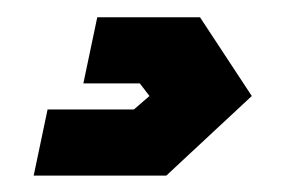

<svg xmlns="http://www.w3.org/2000/svg" viewBox="-20 -34 359 228"><path d="M20 174.5 36.5 96H139L157.5 80L146 65H79L95.5 -13.5H217.5L279 80L177.5 174.5ZM81 136H159.5L220.5 80L183.5 25H141H183.5L220.5 80L159.5 136H81Z"/></svg>

Font: Tourney Black
Style: Italic
Weight: 900
Italic angle: -12°
Version: Version 1.015